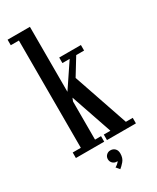

<svg xmlns="http://www.w3.org/2000/svg" viewBox="-232 -815 861 1054"><g transform="rotate(-30 198.5 -287.5)"><path d="M16.5 0V-35H68V-715H16.5V-750H158V-338L259 -488.5H213V-523.5H350.5V-488.5H300.5L235 -381.5L353.5 -35H397V0H213.5V-35H255.5L166 -296.5L158 -276.5V-35H196V0ZM197 175 179 153.5Q183.5 151.5 193.8 143.5Q204 135.5 206 128Q205 129.5 200.5 129.5Q185.5 129.5 175.2 119Q165 108.5 165 93.5Q165 78.5 175.5 68.2Q186 58 201 58Q218 58 229.2 69Q240.5 80 240.5 100Q240.5 129.5 224.8 147.8Q209 166 197 175Z"/></g></svg>

Font: Imbue 10pt Medium
Style: Regular
Weight: 500
Designer: Tyler Finck
Foundry: Etcetera Type Company
Version: Version 1.102; ttfautohint (v1.8.3)